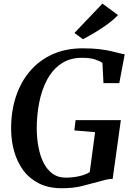

<svg xmlns="http://www.w3.org/2000/svg" viewBox="-20 -1014 724 1043"><path d="M315 8.5Q243 8.5 191 -18Q139 -44.5 106.2 -89.2Q73.5 -134 57.5 -190Q41.5 -246 40.5 -305.5Q39 -405.5 65.8 -487.2Q92.5 -569 143.5 -628.2Q194.5 -687.5 266.5 -719.5Q338.5 -751.5 428.5 -751.5Q483.5 -751.5 521.2 -746.8Q559 -742 585 -735.8Q611 -729.5 630.5 -724.5Q637.5 -723 644 -721.5Q650.5 -720 657.5 -719L628 -562.5H542L536.5 -672.5Q519 -684 493.2 -692Q467.5 -700 425.5 -700Q358.5 -700 311.5 -667.5Q264.5 -635 235.2 -579.8Q206 -524.5 192.8 -455.8Q179.5 -387 179.5 -314.5Q180 -263.5 188.8 -216Q197.5 -168.5 216.2 -130.8Q235 -93 264.8 -71Q294.5 -49 336 -49Q373 -49 408.2 -56.5Q443.5 -64 467.5 -79L496.5 -296L384 -305.5L390.5 -361.5H636.5L592 -42.5Q576.5 -42.5 555.5 -37.8Q534.5 -33 513 -26.5Q473.5 -16 427 -3.8Q380.5 8.5 315 8.5ZM430.5 -801 384.5 -835 536.5 -994.5 621 -932Q594.5 -904.5 560 -879.8Q525.5 -855 491.5 -835Q457.5 -815 430.5 -801Z"/></svg>

Font: Merriweather 36pt SemiBold
Style: Italic
Weight: 600
Italic angle: -7.8°
Version: Version 2.101